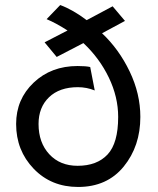

<svg xmlns="http://www.w3.org/2000/svg" viewBox="-20 -732 626 762"><path d="M165 -656 219 -712Q270 -693 324 -652L427 -707L476 -649L385 -600Q452 -537 494.5 -448.5Q537 -360 537 -268Q537 -152 471 -71Q405 10 290 10Q183 10 113.5 -62.5Q44 -135 44 -240Q44 -338 113.5 -404Q183 -470 288 -470Q321 -470 338 -466L356 -373Q324 -386 289 -386Q216 -386 174.5 -346Q133 -306 133 -240Q133 -166 175.5 -120Q218 -74 288 -74Q365 -74 407 -119Q449 -164 449 -268Q449 -347 412 -424Q375 -501 311 -561L205 -506L157 -564L248 -611Q203 -640 165 -656Z"/></svg>

Font: Baumans
Style: Regular
Weight: 400
Designer: Henadij Zarechnjuk
Foundry: Cyreal (www.cyreal.org)
Version: Version 001.002